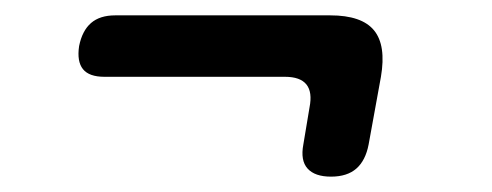

<svg xmlns="http://www.w3.org/2000/svg" viewBox="-20 -415 640 250"><path d="M460 -227Q456 -206 444 -195.5Q432 -185 411 -185Q390 -185 380.5 -195.5Q371 -206 375 -227L383 -275Q387 -295 379 -305Q371 -315 351 -315H116Q96 -315 88 -325Q80 -335 83 -355Q87 -375 98.5 -385Q110 -395 130 -395H410Q451 -395 467 -375.5Q483 -356 476 -315Z"/></svg>

Font: Maple Mono Normal NL
Style: Italic
Weight: 400
Italic angle: -10°
Monospace: yes
Designer: subframe7536
Version: Version 7.000